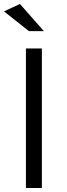

<svg xmlns="http://www.w3.org/2000/svg" viewBox="-24 -943 336 963"><path d="M-4 -886 76 -923 196 -787H121ZM106 0V-700H186V0Z"/></svg>

Font: Trueno
Style: Lt
Weight: 300
Designer: Julieta Ulanovsky
Foundry: Julieta Ulanovsky
Version: Version 3.001b